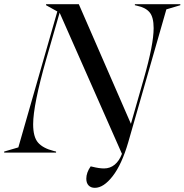

<svg xmlns="http://www.w3.org/2000/svg" viewBox="-73 -732 885 921"><path d="M-53 -5 15 -25 202 -677 148 -707V-712H305L555 -138L617 -355Q664 -519 664 -597Q664 -650 644.5 -673Q625 -696 586 -704L574 -707V-712H792V-707L725 -687L542 -49Q511 57 467.5 113Q424 169 382 169Q363 169 352 157.5Q341 146 341 125Q341 96 362 66L371 68Q403 76 426 76Q455 76 477 58Q499 40 512 6L213 -671L149 -449Q86 -228 86 -136Q86 -75 109.5 -48Q133 -21 184 -8L196 -5V0H-53Z"/></svg>

Font: Nyght Serif Italic
Style: Regular
Weight: 400
Italic angle: -16°
Designer: Maksym Kobuzan
Version: Version 0.410